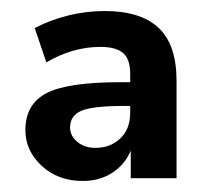

<svg xmlns="http://www.w3.org/2000/svg" viewBox="-20 -737 376 348"><path d="M300 -590V-414H217V-464Q206 -438 183 -423.5Q160 -409 130 -409Q85 -409 55.5 -436.5Q26 -464 26 -501Q26 -548 64 -568Q102 -588 198 -588H216V-603Q216 -630 203 -641Q190 -652 162 -652Q112 -652 64 -624L43 -686Q69 -700 102 -708.5Q135 -717 170 -717Q235 -717 267.5 -686.5Q300 -656 300 -590ZM216 -533V-545H206Q147 -545 127 -536Q107 -527 107 -506Q107 -491 120 -480Q133 -469 153 -469Q180 -469 198 -486Q216 -503 216 -533Z"/></svg>

Font: Muli SemiBold
Style: Regular
Weight: 600
Designer: Vernon Adams
Foundry: Vernon Adams
Version: Version 2.000